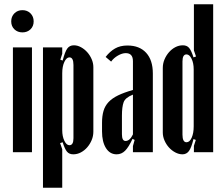

<svg xmlns="http://www.w3.org/2000/svg" viewBox="-20 -719 1058 907"><path d="M33 -618Q33 -641 48 -656Q63 -671 86 -671Q109 -671 124 -656Q139 -641 139 -618Q139 -595 124 -580.5Q109 -566 86 -566Q63 -566 48 -580.5Q33 -595 33 -618ZM131 -495V0H41V-495Z M265 -437 276 -433Q287 -475 298 -490Q309 -505 329 -505Q346 -505 362.5 -496Q379 -487 392 -472.5Q405 -458 413 -439.5Q421 -421 421 -402V-97Q421 -76 413 -57Q405 -38 392 -23Q379 -8 362 1Q345 10 326 10Q307 10 296.5 -2.5Q286 -15 276 -47L264 -43L274 -14V168H183V-495H274V-465ZM274 -104Q274 -75 284 -54Q294 -33 308 -33Q327 -33 327 -66V-412Q327 -448 308 -448Q294 -448 284 -426.5Q274 -405 274 -373Z M462 -139Q462 -171 469 -195Q476 -219 493 -237Q510 -255 538 -268.5Q566 -282 608 -294V-430Q608 -468 574 -468Q557 -468 537 -456.5Q517 -445 505 -428L479 -450Q499 -476 523.5 -490Q548 -504 582 -504Q639 -504 670.5 -469.5Q702 -435 702 -372V0H608V-29L616 -58L606 -63Q588 -24 571 -7Q554 10 531 10Q499 10 480.5 -19.5Q462 -49 462 -98ZM573 -53Q593 -53 608 -84V-272Q572 -258 564 -236Q556 -214 556 -173V-85Q556 -53 573 -53Z M905 -58 894 -62Q884 -21 872.5 -5.5Q861 10 842 10Q825 10 808 1Q791 -8 778 -22.5Q765 -37 757 -55.5Q749 -74 749 -93V-398Q749 -419 757 -438Q765 -457 778 -472Q791 -487 808 -496Q825 -505 844 -505Q863 -505 873.5 -492.5Q884 -480 894 -448L906 -452L896 -481V-699H987V0H896V-30ZM895 -391Q895 -421 885 -441.5Q875 -462 861 -462Q842 -462 842 -429V-83Q842 -47 861 -47Q876 -47 885.5 -68.5Q895 -90 895 -122Z"/></svg>

Font: Moniqa ExtBd Cond Paragraph
Style: Regular
Weight: 800
Width: 3
Designer: Rajesh Rajput
Foundry: Rajesh Rajput
Version: Version 1.000